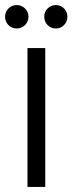

<svg xmlns="http://www.w3.org/2000/svg" viewBox="-28 -735 285 755"><path d="M80 -546H150V0H80ZM38 -623Q18 -623 5 -636.5Q-8 -650 -8 -669Q-8 -688 5 -701.5Q18 -715 38 -715Q57 -715 70.5 -701.5Q84 -688 84 -669Q84 -650 70.5 -636.5Q57 -623 38 -623ZM192 -623Q172 -623 159 -636.5Q146 -650 146 -669Q146 -688 159 -701.5Q172 -715 192 -715Q211 -715 224 -701.5Q237 -688 237 -669Q237 -650 224 -636.5Q211 -623 192 -623Z"/></svg>

Font: Poppins Light
Style: Regular
Weight: 300
Designer: Ninad Kale (Devanagari), Jonny Pinhorn (Latin)
Version: Version 5.002